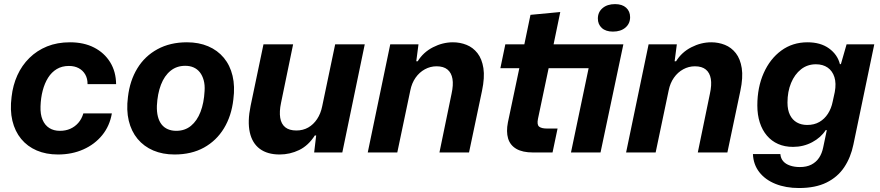

<svg xmlns="http://www.w3.org/2000/svg" viewBox="-20 -756 4362 952"><path d="M267.4 10Q208.6 10 162.3 -9.8Q116 -29.6 85 -67.1Q54 -104.7 41.4 -157.4Q28.9 -210 37.4 -275.7Q43.9 -333.6 66.1 -382.7Q88.4 -431.9 125.7 -468.6Q163 -505.4 213.4 -525.9Q263.9 -546.3 327.3 -546.3Q395.7 -546.3 446.6 -520.2Q497.4 -494.1 526.2 -447.5Q555 -400.9 555.7 -338.9H414.1Q414.3 -366.6 402.6 -386.8Q390.9 -407 370.2 -418Q349.6 -429 321.6 -429Q287.3 -429 261.5 -413.6Q235.7 -398.1 218.5 -370.7Q201.3 -343.3 191.8 -307.1Q182.3 -270.9 180.9 -229Q179.4 -189.3 191 -162.1Q202.6 -134.9 224.6 -121.1Q246.6 -107.3 276.9 -107.3Q305.4 -107.3 328.4 -117.4Q351.4 -127.6 368.1 -146.6Q384.9 -165.6 393.3 -193.6H534.6Q524.1 -131.7 486.9 -85.9Q449.6 -40.1 393.1 -15.1Q336.6 10 267.4 10Z M845.4 10Q786.6 10 739.9 -9.9Q693.3 -29.9 662.1 -67.4Q631 -105 618.4 -157.5Q605.9 -210 614.4 -275.1Q623.7 -356 660.9 -416.9Q698 -477.9 760.9 -512.1Q823.7 -546.3 906.9 -546.3Q965.7 -546.3 1012.2 -526.5Q1058.7 -506.7 1089.7 -469.5Q1120.7 -432.3 1133.1 -380.1Q1145.6 -328 1137 -262.6Q1127.7 -181 1090.4 -119.7Q1053.1 -58.4 991.3 -24.2Q929.4 10 845.4 10ZM853.7 -107.3Q896.7 -107.3 926.9 -132.1Q957.1 -157 974.3 -201.5Q991.4 -246 994.4 -304.9Q996.4 -335.1 989.9 -358.4Q983.4 -381.7 970.9 -397.6Q958.4 -413.4 940.1 -421.6Q921.9 -429.7 898.3 -429.7Q856 -429.7 825.6 -405Q795.1 -380.3 778 -335.8Q760.9 -291.3 757.9 -231.9Q756.9 -201.3 762.9 -178Q768.9 -154.7 781.2 -139Q793.6 -123.3 812.2 -115.3Q830.9 -107.3 853.7 -107.3Z M1366.6 10Q1306 10 1268.3 -17.9Q1230.6 -45.9 1218.6 -99.8Q1206.6 -153.7 1222.6 -231.3L1286.4 -536.3H1433.4L1373.4 -245.7Q1364.4 -202.6 1369.4 -171.9Q1374.3 -141.3 1394.2 -125.1Q1414.1 -109 1449.6 -109Q1482.3 -109 1508.2 -123.7Q1534.1 -138.4 1552.2 -165.6Q1570.3 -192.7 1577.6 -229.3L1641.9 -536.3H1788.6L1677.3 0H1537.7L1547.7 -84.4H1541.1Q1509.1 -34.3 1463.4 -12.1Q1417.7 10 1366.6 10Z M1803.4 0 1915 -536.3H2055L2044 -452.1H2051.1Q2078.6 -496.9 2126.8 -521.6Q2175 -546.3 2225.7 -546.3Q2261.4 -546.3 2293.4 -533.5Q2325.3 -520.7 2347.5 -492.4Q2369.7 -464 2376.9 -418Q2384 -372 2369.9 -305.3L2305.6 0H2158.9L2218.9 -290.9Q2228.6 -334.7 2223.5 -364.9Q2218.4 -395 2198.9 -411.1Q2179.3 -427.3 2144.6 -427.3Q2113.7 -427.3 2086.6 -412.4Q2059.4 -397.6 2040.6 -370.8Q2021.7 -344 2014.4 -307.3L1949.9 0Z M2622.6 0Q2571.1 0 2540.2 -17.9Q2509.3 -35.9 2499.3 -69.5Q2489.3 -103.1 2498.4 -149.4L2555 -417.9H2461L2485.6 -536.3H2579.9L2610.3 -682.4L2758 -696.4L2724.9 -536.3H3070.9L2957.6 0H2811.1L2898.6 -417.9H2700.3L2647.3 -166Q2641.6 -137 2653.5 -127.9Q2665.4 -118.7 2691.9 -118.7H2744.6L2719.7 0ZM3019.1 -599.3Q2983.6 -599.3 2964 -617.3Q2944.4 -635.3 2944.4 -664Q2944.4 -695.9 2967.7 -715.7Q2991 -735.6 3029.6 -735.6Q3065.1 -735.6 3084.7 -717.7Q3104.3 -699.9 3104.3 -670.9Q3104.3 -639 3081 -619.1Q3057.7 -599.3 3019.1 -599.3Z M3084.4 0 3196 -536.3H3336L3325 -452.1H3332.1Q3359.6 -496.9 3407.8 -521.6Q3456 -546.3 3506.7 -546.3Q3542.4 -546.3 3574.4 -533.5Q3606.3 -520.7 3628.5 -492.4Q3650.7 -464 3657.9 -418Q3665 -372 3650.9 -305.3L3586.6 0H3439.9L3499.9 -290.9Q3509.6 -334.7 3504.5 -364.9Q3499.4 -395 3479.9 -411.1Q3460.3 -427.3 3425.6 -427.3Q3394.7 -427.3 3367.6 -412.4Q3340.4 -397.6 3321.6 -370.8Q3302.7 -344 3295.4 -307.3L3230.9 0Z M3941.7 176.3Q3876.4 176.3 3825.4 155.9Q3774.3 135.4 3744.9 97.6Q3715.4 59.7 3713.3 8H3849.3Q3851 29.3 3863.4 43.4Q3875.7 57.6 3897.3 64.9Q3918.9 72.3 3946 72.3Q3979.4 72.3 4002.9 60.3Q4026.4 48.3 4041.1 26.5Q4055.7 4.7 4061.7 -25.4L4079.6 -110.7H4074Q4050.4 -73.9 4006.9 -50.8Q3963.4 -27.7 3912.1 -27.7Q3870.7 -27.7 3838.2 -42.1Q3805.7 -56.4 3782.6 -83.6Q3759.4 -110.9 3747.3 -148.6Q3735.1 -186.3 3735.1 -233Q3735.1 -322.6 3766.5 -393.4Q3797.9 -464.3 3853.9 -505.3Q3910 -546.3 3983.7 -546.3Q4048.6 -546.3 4090.6 -515.9Q4132.7 -485.4 4144.6 -437.9H4149.4L4177.7 -536.3H4315L4211.4 -39.1Q4198.3 24.7 4165.8 73.4Q4133.3 122 4078.2 149.1Q4023.1 176.3 3941.7 176.3ZM3982.4 -136.4Q4017.1 -136.4 4042.8 -151.3Q4068.4 -166.1 4085.1 -192.1Q4101.9 -218.1 4108.7 -252.1L4119.1 -299.7Q4127 -343 4117.3 -373.6Q4107.6 -404.3 4083.9 -420.8Q4060.1 -437.3 4025.7 -437.3Q3983.4 -437.3 3951.8 -412.4Q3920.1 -387.4 3902.4 -344.6Q3884.6 -301.7 3884.6 -247.4Q3884.6 -211 3896.8 -186.2Q3909 -161.4 3931.1 -148.9Q3953.1 -136.4 3982.4 -136.4Z"/></svg>

Font: Mona Sans
Style: Italic
Weight: 200
Italic angle: -11.6951°
Designer: Deni Anggara
Foundry: GitHub
Version: Version 2.000